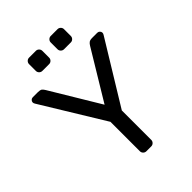

<svg xmlns="http://www.w3.org/2000/svg" viewBox="-246 -1008 1134 1134"><g transform="rotate(-45 321.5 -440.5)"><path d="M259 -770H202Q191 -770 183 -778Q175 -786 175 -797V-854Q175 -865 183 -873Q191 -881 202 -881H259Q270 -881 278 -873Q286 -865 286 -854V-797Q286 -786 278 -778Q270 -770 259 -770ZM440 -770H383Q372 -770 364 -778Q356 -786 356 -797V-854Q356 -865 364 -873Q372 -881 383 -881H440Q451 -881 459 -873Q467 -865 467 -854V-797Q467 -786 459 -778Q451 -770 440 -770ZM342 0H301Q290 0 282 -8Q274 -16 274 -27V-273L35 -664Q30 -672 30 -678Q30 -687 36.5 -693.5Q43 -700 52 -700H95Q113 -700 122 -694Q130 -687 137 -675L321 -369L506 -675Q513 -687 521.5 -693.5Q530 -700 548 -700H591Q600 -700 606.5 -693.5Q613 -687 613 -678Q613 -672 608 -664L369 -273V-27Q369 -16 361 -8Q353 0 342 0Z"/></g></svg>

Font: Contemporary
Style: Regular
Weight: 400
Designer: Victor Tran
Foundry: Victor Tran
Version: Version 1.100